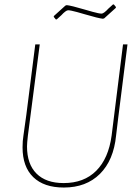

<svg xmlns="http://www.w3.org/2000/svg" viewBox="-20 -836 623 860"><path d="M510 -312 500 -229Q489 -118 427.5 -57Q366 4 266 4Q177 4 129 -42.5Q81 -89 81 -176Q81 -205 85 -229L98 -322L138 -637H158L105 -229Q101 -195 101 -180Q101 -101 143.5 -58.5Q186 -16 265 -16Q356 -16 411 -71Q466 -126 480 -229L531 -637H551ZM499 -805V-801L447 -754L441 -752Q421 -754 360 -772Q354 -774 325 -782Q296 -790 285 -790Q280 -790 272 -784Q264 -778 255 -768L234 -749H230L221 -760V-764L273 -811L279 -813Q299 -811 360 -793Q366 -791 395 -783Q424 -775 435 -775Q440 -775 448 -781Q456 -787 465 -797L486 -816H490Z"/></svg>

Font: Luna Sans Thin
Style: Italic
Weight: 250
Italic angle: -7°
Designer: Juan Pablo del Peral
Foundry: Huerta Tipografica
Version: Version 2.001; ttfautohint (v1.5)